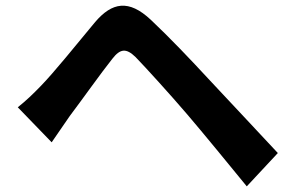

<svg xmlns="http://www.w3.org/2000/svg" viewBox="-20 -682 1040 680"><path d="M43 -302 163 -178C181 -204 205 -239 227 -271C268 -325 338 -424 378 -474C406 -510 427 -512 460 -480C496 -443 584 -346 643 -277C702 -208 786 -105 854 -22L964 -140C887 -222 785 -332 717 -404C657 -469 581 -549 514 -612C436 -685 377 -674 317 -604C249 -522 170 -424 125 -378C95 -347 73 -326 43 -302Z"/></svg>

Font: Noto Sans CJK SC
Style: Bold
Weight: 700
Designer: Ryoko NISHIZUKA 西塚涼子 (kana, bopomofo & ideographs); Paul D. Hunt (Latin, Greek & Cyrillic); Sandoll Communications 산돌커뮤니
Foundry: Adobe
Version: Version 2.004;hotconv 1.0.118;makeotfexe 2.5.65603